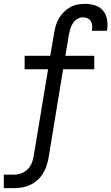

<svg xmlns="http://www.w3.org/2000/svg" viewBox="-43 -763 579 998"><path d="M-23 215V145H29Q47 145 66 138.5Q85 132 99.5 118Q114 104 121.5 86Q129 68 132 49L207 -403H85V-473H218L239 -594Q242 -614 248 -633Q254 -652 264.5 -669.5Q275 -687 290 -701.5Q305 -716 323 -726Q341 -736 360.5 -739.5Q380 -743 399 -743Q426 -743 451 -735Q476 -727 492 -708.5Q508 -690 513 -663.5Q518 -637 514 -611Q513 -609 513 -607Q513 -605 512 -603H435Q435 -604 435 -605Q435 -606 435 -606Q437 -619 436 -631.5Q435 -644 429 -653.5Q423 -663 411.5 -668Q400 -673 388 -673Q373 -673 358.5 -664Q344 -655 335.5 -641.5Q327 -628 322.5 -613Q318 -598 315 -583L297 -473H447V-403H285L209 60Q205 81 198 101.5Q191 122 179 141Q167 160 149.5 175Q132 190 112 199Q92 208 70.5 211.5Q49 215 29 215Z"/></svg>

Font: Iosevka Gothic
Style: Italic
Weight: 400
Italic angle: -9°
Monospace: yes
Designer: Belleve Invis
Foundry: Belleve Invis
Version: Version 15.5.1; ttfautohint (v1.8.4)